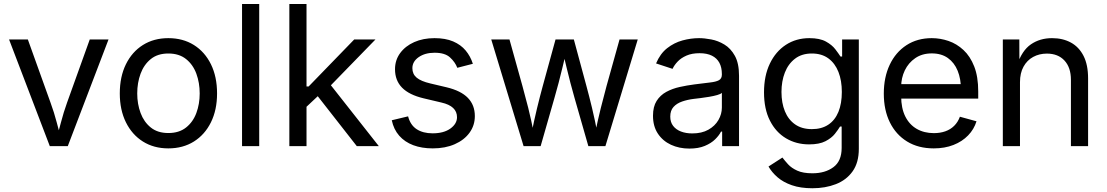

<svg xmlns="http://www.w3.org/2000/svg" viewBox="-20 -748 5668 983"><path d="M234.9 0 26.4 -545.9H122.6L238.8 -222.2Q257.3 -171.9 270.3 -121.8Q283.2 -71.8 297.4 -24.9H265.1Q279.3 -71.8 292.2 -121.8Q305.2 -171.9 323.2 -222.2L439.5 -545.9H535.6L327.1 0Z M841.8 11.7Q767.6 11.7 711.7 -23.4Q655.8 -58.6 624.5 -122.1Q593.3 -185.5 593.3 -269.5Q593.3 -355 624.5 -418.7Q655.8 -482.4 711.7 -517.6Q767.6 -552.7 841.8 -552.7Q916.5 -552.7 972.7 -517.6Q1028.8 -482.4 1060.1 -418.7Q1091.3 -355 1091.3 -269.5Q1091.3 -185.5 1060.1 -122.1Q1028.8 -58.6 972.7 -23.4Q916.5 11.7 841.8 11.7ZM841.8 -66.9Q897 -66.9 932.6 -95.2Q968.3 -123.5 985.4 -169.7Q1002.4 -215.8 1002.4 -269.5Q1002.4 -323.7 985.4 -370.4Q968.3 -417 932.6 -445.6Q897 -474.1 841.8 -474.1Q787.1 -474.1 752 -445.6Q716.8 -417 699.7 -370.6Q682.6 -324.2 682.6 -269.5Q682.6 -215.8 699.7 -169.7Q716.8 -123.5 752 -95.2Q787.1 -66.9 841.8 -66.9Z M1307.1 -727.5V0H1219.2V-727.5Z M1543.9 -196.3V-305.2H1560.1L1793.5 -545.9H1902.3L1649.9 -286.6H1640.1ZM1461.4 0V-727.5H1549.3V0ZM1806.6 0 1597.7 -267.1 1660.2 -329.1 1919.4 0Z M2195.8 11.7Q2139.6 11.7 2095.9 -4.6Q2052.2 -21 2023.9 -53.2Q1995.6 -85.4 1985.8 -132.3L2069.3 -152.3Q2081.1 -107.4 2113.5 -86.4Q2146 -65.4 2194.8 -65.4Q2252 -65.4 2285.9 -89.8Q2319.8 -114.3 2319.8 -147.9Q2319.8 -176.3 2300 -195.1Q2280.3 -213.9 2239.7 -223.1L2148.9 -244.6Q2074.7 -262.2 2038.6 -299.1Q2002.4 -335.9 2002.4 -393.6Q2002.4 -440.4 2028.8 -476.3Q2055.2 -512.2 2100.8 -532.5Q2146.5 -552.7 2204.6 -552.7Q2260.7 -552.7 2300 -535.9Q2339.4 -519 2364 -489.5Q2388.7 -460 2400.9 -421.4L2321.3 -400.9Q2310.1 -430.2 2283.9 -454.1Q2257.8 -478 2205.1 -478Q2156.2 -478 2123.8 -455.6Q2091.3 -433.1 2091.3 -398.9Q2091.3 -368.7 2113.3 -350.3Q2135.3 -332 2183.1 -320.8L2265.6 -301.3Q2339.8 -283.7 2375.5 -246.8Q2411.1 -210 2411.1 -153.8Q2411.1 -106 2384 -68.6Q2356.9 -31.2 2308.3 -9.8Q2259.8 11.7 2195.8 11.7Z M2660.6 0 2495.1 -545.9H2588.4L2654.8 -307.6Q2668.5 -258.8 2684.1 -197Q2699.7 -135.3 2714.8 -57.1H2699.7Q2714.4 -131.8 2729.5 -193.8Q2744.6 -255.9 2758.8 -307.6L2824.2 -545.9H2918L2982.4 -307.6Q2996.1 -257.3 3011 -195.6Q3025.9 -133.8 3040.5 -57.1H3024.9Q3040.5 -132.8 3055.9 -194.6Q3071.3 -256.3 3085.4 -307.6L3151.9 -545.9H3245.1L3079.6 0H2992.2L2921.4 -247.1Q2910.6 -284.7 2900.4 -323.7Q2890.1 -362.8 2880.4 -403.8Q2870.6 -444.8 2860.4 -487.3H2879.9Q2870.1 -445.3 2860.1 -404.1Q2850.1 -362.8 2839.8 -323.2Q2829.6 -283.7 2818.8 -247.1L2748 0Z M3509.3 12.7Q3457.5 12.7 3415.3 -6.8Q3373 -26.4 3348.1 -64Q3323.2 -101.6 3323.2 -155.3Q3323.2 -202.1 3341.8 -231.4Q3360.4 -260.7 3391.4 -277.6Q3422.4 -294.4 3460 -302.7Q3497.6 -311 3535.6 -315.9Q3584.5 -322.3 3615.2 -325.7Q3646 -329.1 3660.9 -337.4Q3675.8 -345.7 3675.8 -365.7V-368.7Q3675.8 -402.8 3663.1 -426.5Q3650.4 -450.2 3625 -462.9Q3599.6 -475.6 3561.5 -475.6Q3522.5 -475.6 3494.6 -463.4Q3466.8 -451.2 3449.5 -432.9Q3432.1 -414.6 3423.3 -395.5L3338.9 -423.3Q3359.9 -473.1 3395.5 -501.2Q3431.2 -529.3 3474.1 -541Q3517.1 -552.7 3559.1 -552.7Q3586.4 -552.7 3621.3 -546.1Q3656.2 -539.6 3688.7 -520Q3721.2 -500.5 3742.4 -462.2Q3763.7 -423.8 3763.7 -359.9V0H3677.2V-74.2H3671.4Q3662.1 -55.2 3641.6 -34.9Q3621.1 -14.6 3588.4 -1Q3555.7 12.7 3509.3 12.7ZM3524.4 -64.9Q3573.2 -64.9 3606.9 -84Q3640.6 -103 3658.2 -133.5Q3675.8 -164.1 3675.8 -197.3V-272.9Q3670.4 -266.6 3652.3 -261.5Q3634.3 -256.3 3611.1 -252.4Q3587.9 -248.5 3566.2 -245.8Q3544.4 -243.2 3531.7 -241.7Q3500 -237.8 3472.4 -228.3Q3444.8 -218.8 3428.2 -200.4Q3411.6 -182.1 3411.6 -150.9Q3411.6 -122.6 3426.3 -103.5Q3440.9 -84.5 3466.3 -74.7Q3491.7 -64.9 3524.4 -64.9Z M4139.2 215.8Q4078.6 215.8 4034.4 200.4Q3990.2 185.1 3960.9 159.7Q3931.6 134.3 3914.6 104.5L3985.8 58.6Q3997.6 74.2 4014.9 93.3Q4032.2 112.3 4061.8 125.7Q4091.3 139.2 4139.2 139.2Q4204.6 139.2 4246.8 107.9Q4289.1 76.7 4289.1 9.3V-100.1H4280.8Q4271.5 -84.5 4254.6 -63Q4237.8 -41.5 4206.3 -25.1Q4174.8 -8.8 4122.1 -8.8Q4056.6 -8.8 4004.4 -39.8Q3952.1 -70.8 3921.9 -130.4Q3891.6 -189.9 3891.6 -275.4Q3891.6 -359.9 3921.4 -422.1Q3951.2 -484.4 4003.7 -518.6Q4056.2 -552.7 4124 -552.7Q4176.8 -552.7 4208.3 -535.4Q4239.7 -518.1 4256.8 -495.6Q4273.9 -473.1 4283.2 -458.5H4291.5V-545.9H4377V14.2Q4377 84.5 4345.2 129.2Q4313.5 173.8 4259.5 194.8Q4205.6 215.8 4139.2 215.8ZM4136.7 -86.9Q4186.5 -86.9 4220.7 -109.6Q4254.9 -132.3 4272.5 -175Q4290 -217.8 4290 -277.3Q4290 -335.4 4272.7 -379.6Q4255.4 -423.8 4221.2 -449Q4187 -474.1 4136.7 -474.1Q4085 -474.1 4050.3 -447.5Q4015.6 -420.9 3998.3 -376.5Q3981 -332 3981 -277.3Q3981 -221.2 3998.5 -178.2Q4016.1 -135.3 4050.8 -111.1Q4085.4 -86.9 4136.7 -86.9Z M4760.7 11.7Q4681.6 11.7 4624.3 -23.4Q4566.9 -58.6 4535.9 -121.6Q4504.9 -184.6 4504.9 -268.6Q4504.9 -352.5 4535.2 -416.5Q4565.4 -480.5 4620.8 -516.6Q4676.3 -552.7 4750.5 -552.7Q4793.9 -552.7 4836.2 -538.3Q4878.4 -523.9 4912.8 -491.9Q4947.3 -460 4967.8 -407.7Q4988.3 -355.5 4988.3 -279.8V-243.2H4564.5V-317.4H4940.9L4899.9 -290Q4899.9 -343.8 4883.1 -385.5Q4866.2 -427.2 4833 -450.9Q4799.8 -474.6 4750.5 -474.6Q4701.2 -474.6 4666 -450.4Q4630.9 -426.3 4612.3 -387.5Q4593.8 -348.6 4593.8 -304.2V-254.9Q4593.8 -194.3 4614.7 -152.1Q4635.7 -109.9 4673.6 -88.1Q4711.4 -66.4 4761.2 -66.4Q4793.5 -66.4 4819.8 -75.7Q4846.2 -85 4865.2 -103.8Q4884.3 -122.6 4894.5 -150.4L4979.5 -127Q4966.8 -85.9 4936.5 -54.7Q4906.2 -23.4 4861.6 -5.9Q4816.9 11.7 4760.7 11.7Z M5202.1 -327.1V0H5114.3V-545.9H5198.7L5199.2 -413.6H5187Q5211.9 -489.3 5258.1 -521Q5304.2 -552.7 5366.2 -552.7Q5421.4 -552.7 5462.9 -530Q5504.4 -507.3 5527.6 -461.7Q5550.8 -416 5550.8 -346.7V0H5462.9V-339.4Q5462.9 -402.3 5429.9 -438Q5397 -473.6 5339.8 -473.6Q5300.8 -473.6 5269.5 -456.5Q5238.3 -439.5 5220.2 -406.7Q5202.1 -374 5202.1 -327.1Z"/></svg>

Font: Inter Variable
Style: Regular
Weight: 400
Designer: Rasmus Andersson
Foundry: rsms
Version: Version 4.001;git-9221beed3